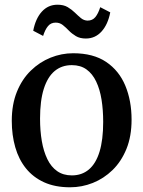

<svg xmlns="http://www.w3.org/2000/svg" viewBox="-20 -784 608 815"><path d="M30 -271Q30 -341 51.8 -394.5Q73.5 -448 110.8 -484.2Q148 -520.5 194.5 -539.2Q241 -558 290.5 -558Q376 -558 430.8 -521Q485.5 -484 512 -420.2Q538.5 -356.5 538.5 -276Q538.5 -205.5 516.8 -152Q495 -98.5 457.8 -62.2Q420.5 -26 374 -7.5Q327.5 11 277.5 11Q214 11 167.2 -10.2Q120.5 -31.5 90 -69.5Q59.5 -107.5 44.8 -159Q30 -210.5 30 -271ZM285 -39.5Q327.5 -39.5 357.2 -64.5Q387 -89.5 402.5 -140Q418 -190.5 418 -266.5Q418 -317.5 411 -361.2Q404 -405 388.2 -438Q372.5 -471 347.2 -489.2Q322 -507.5 285 -507.5Q242 -507.5 212 -482.5Q182 -457.5 166 -407.2Q150 -357 150 -280.5Q150 -229 157.5 -185.2Q165 -141.5 181 -108.5Q197 -75.5 222.8 -57.5Q248.5 -39.5 285 -39.5ZM121 -653.5Q131 -705.5 157.8 -734.8Q184.5 -764 224 -764Q250 -764 267.2 -753.8Q284.5 -743.5 297.8 -730.5Q311 -717.5 323.5 -707.2Q336 -697 351.5 -696.5Q372.5 -696.5 384.8 -711.5Q397 -726.5 405.5 -753.5L448 -731.5Q438 -680 411 -650.2Q384 -620.5 344.5 -620.5Q319 -620.5 302 -630.8Q285 -641 272.2 -654.2Q259.5 -667.5 246.5 -677.8Q233.5 -688 216.5 -688Q196 -688 183.8 -673.2Q171.5 -658.5 163 -631.5Z"/></svg>

Font: Merriweather 48pt Medium
Style: Regular
Weight: 500
Version: Version 2.100